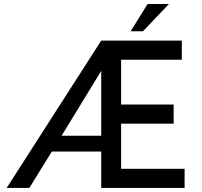

<svg xmlns="http://www.w3.org/2000/svg" viewBox="-20 -922 990 942"><path d="M885.7 -93.8V0H476.6V-178.7H234.4L124 0H12.7L476.6 -722.7H872.1V-628.9H574.2V-409.2H832V-315.4H574.2V-93.8ZM476.6 -255.9V-574.2L282.2 -255.9ZM681.6 -768.6H621.1L704.1 -902.3H808.6Z"/></svg>

Font: Josefin Sans CFJ
Style: Regular
Weight: 400
Designer: Santiago Orozco
Foundry: Typemade
Version: Version 2.000